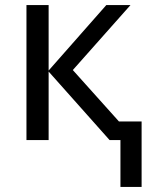

<svg xmlns="http://www.w3.org/2000/svg" viewBox="-20 -556 597 762"><path d="M458 186V0H415L173 -272V0H85V-536H173V-276L402 -536H498L269 -278L452 -74H542V186Z"/></svg>

Font: Noto Sans IKEA
Style: Regular
Weight: 400
Designer: Monotype Design Team
Foundry: Monotype Imaging Inc.
Version: Version 2.001